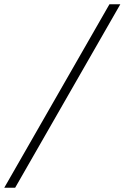

<svg xmlns="http://www.w3.org/2000/svg" viewBox="-85 -810 584 900"><path d="M479 -790 -14 70H-65L428 -790Z"/></svg>

Font: Prodigy Sans Light
Style: Italic
Weight: 300
Italic angle: -13°
Designer: Wei Huang
Foundry: Wei Huang
Version: Version 1.003; ttfautohint (v1.8.3)